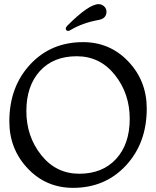

<svg xmlns="http://www.w3.org/2000/svg" viewBox="-20 -899 752 925"><path d="M107 -363.5Q107 -242 178.5 -152Q250 -62 362 -62Q474 -62 539.5 -133.5Q605 -205 605 -326.5Q605 -448 533.5 -538Q462 -628 349.5 -628Q237 -628 172 -556.5Q107 -485 107 -363.5ZM332 6Q202 6 113.5 -87.5Q25 -181 25 -314Q25 -480 125 -588Q225 -696 380 -696Q510 -696 598.5 -602.5Q687 -509 687 -376Q687 -210 587 -102Q487 6 332 6ZM297 -762Q297 -768 305 -776Q408 -879 455 -879Q470 -879 481.5 -868.5Q493 -858 493 -843Q493 -810 456 -803Q378 -789 321 -755Q313 -750 309 -750Q297 -750 297 -762Z"/></svg>

Font: Macondo
Style: Regular
Weight: 400
Version: Version 2.001